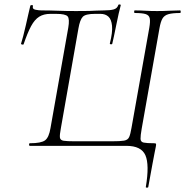

<svg xmlns="http://www.w3.org/2000/svg" viewBox="-20 -673 854 886"><path d="M295 -545Q302 -586 292 -597.5Q282 -609 239 -609H212Q182 -609 161 -596Q140 -583 123.5 -552.5Q107 -522 89 -469Q88 -466 82 -467.5Q76 -469 77 -471Q81 -483 87 -506Q93 -529 99 -555.5Q105 -582 110.5 -606.5Q116 -631 120 -647Q122 -650 127.5 -649.5Q133 -649 132 -646Q128 -631 144 -628Q160 -625 171 -625Q208 -625 246 -623.5Q284 -622 331 -622Q371 -622 390.5 -622.5Q410 -623 424 -624Q438 -625 460 -625Q488 -625 504.5 -629.5Q521 -634 526 -650Q527 -653 532.5 -652.5Q538 -652 537 -648Q533 -634 527.5 -609.5Q522 -585 516.5 -557.5Q511 -530 506 -506.5Q501 -483 498 -471Q497 -468 491.5 -468.5Q486 -469 487 -473Q500 -524 497 -554Q494 -584 480 -596.5Q466 -609 444 -609H418Q375 -609 362 -595.5Q349 -582 342 -542L261 -82Q255 -51 256.5 -38.5Q258 -26 273.5 -23.5Q289 -21 326 -21H495Q535 -21 552.5 -24Q570 -27 576 -40.5Q582 -54 587 -84L669 -545Q674 -574 671 -588.5Q668 -603 652 -608Q636 -613 602 -613Q599 -613 599 -619Q599 -625 602 -625Q625 -625 650 -623.5Q675 -622 705 -622Q735 -622 762 -623.5Q789 -625 811 -625Q814 -625 814 -619Q814 -613 811 -613Q776 -613 757 -607.5Q738 -602 729.5 -587Q721 -572 716 -543L634 -80Q628 -46 628.5 -32Q629 -18 643 -15Q657 -12 691 -12Q699 -12 700 -9Q701 -6 699 4Q697 15 693.5 31.5Q690 48 683.5 84Q677 120 664 191Q663 193 657.5 193Q652 193 653 189Q670 87 651 43.5Q632 0 563 0H118Q114 0 114 -6Q114 -12 118 -12Q170 -12 188 -25.5Q206 -39 213 -82Z"/></svg>

Font: Cormorant Garamond Light
Style: Italic
Weight: 300
Italic angle: -10°
Designer: Christian Thalmann (Catharsis Fonts)
Foundry: Catharsis Fonts
Version: Version 4.001